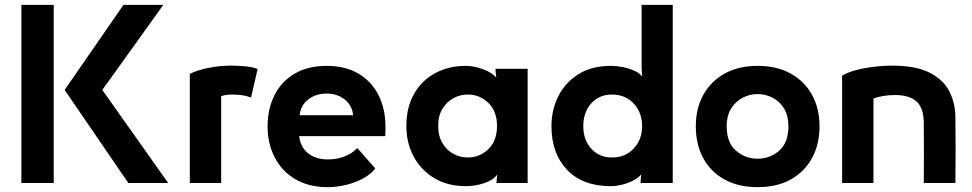

<svg xmlns="http://www.w3.org/2000/svg" viewBox="-20 -753 4001 790"><path d="M68 -733H201V0H68ZM246 -383 488 -733H652L401 -383L672 0H508Z M1040 -469 1013 -352Q993 -359 975 -361.5Q957 -364 937 -364Q923 -364 911.5 -362.5Q900 -361 890 -357V0H761V-449Q790 -464 836.5 -473.5Q883 -483 932 -483Q953 -483 985.5 -480.5Q1018 -478 1040 -469Z M1450 -144 1524 -60Q1506 -36 1473.5 -18.5Q1441 -1 1403 8Q1365 17 1329 17Q1250 17 1194.5 -16Q1139 -49 1110 -106Q1081 -163 1081 -233Q1081 -305 1109.5 -361.5Q1138 -418 1192.5 -450Q1247 -482 1324 -482Q1401 -482 1455 -450Q1509 -418 1537.5 -361.5Q1566 -305 1566 -233Q1566 -221 1566 -212.5Q1566 -204 1565 -193H1211Q1216 -148 1247.5 -122.5Q1279 -97 1329 -97Q1365 -97 1397 -109Q1429 -121 1450 -144ZM1213 -279H1433Q1429 -319 1398.5 -343.5Q1368 -368 1324 -368Q1279 -368 1248 -343.5Q1217 -319 1213 -279Z M1897 -482Q1931 -482 1969 -467.5Q2007 -453 2022 -433L2019 -461V-470H2151V0H2023V-5L2026 -35Q2010 -12 1972.5 0.5Q1935 13 1897 13Q1822 13 1767 -20Q1712 -53 1682 -109Q1652 -165 1652 -235Q1652 -311 1683.5 -366.5Q1715 -422 1770.5 -452Q1826 -482 1897 -482ZM1905 -105Q1954 -105 1989.5 -139.5Q2025 -174 2025 -235Q2025 -295 1989.5 -329.5Q1954 -364 1905 -364Q1873 -364 1845.5 -349Q1818 -334 1800.5 -305.5Q1783 -277 1783 -235Q1783 -193 1800.5 -164Q1818 -135 1845.5 -120Q1873 -105 1905 -105Z M2494 13Q2377 13 2313 -54.5Q2249 -122 2249 -234Q2249 -301 2277.5 -357.5Q2306 -414 2360.5 -448Q2415 -482 2494 -482Q2516 -482 2542 -477Q2568 -472 2590 -462Q2612 -452 2622 -438L2620 -472V-733H2748V0H2616V-8L2618 -35Q2605 -20 2583 -9Q2561 2 2537 7.5Q2513 13 2494 13ZM2498 -364Q2446 -364 2413 -328Q2380 -292 2380 -234Q2380 -177 2413 -141Q2446 -105 2498 -105Q2553 -105 2587.5 -142Q2622 -179 2622 -234Q2622 -290 2587.5 -327Q2553 -364 2498 -364Z M3097 17Q3018 17 2961 -14.5Q2904 -46 2873.5 -102.5Q2843 -159 2843 -233Q2843 -307 2874 -363Q2905 -419 2962 -450.5Q3019 -482 3097 -482Q3176 -482 3233 -450.5Q3290 -419 3321 -363Q3352 -307 3352 -233Q3352 -159 3321 -102.5Q3290 -46 3233.5 -14.5Q3177 17 3097 17ZM3097 -366Q3066 -366 3037 -351.5Q3008 -337 2989 -307.5Q2970 -278 2970 -233Q2970 -166 3008.5 -133Q3047 -100 3097 -100Q3148 -100 3186 -133Q3224 -166 3224 -233Q3224 -278 3205.5 -307.5Q3187 -337 3158 -351.5Q3129 -366 3097 -366Z M3574 0H3445V-442Q3471 -457 3508 -466Q3545 -475 3582.5 -479Q3620 -483 3649 -483Q3749 -483 3806 -453.5Q3863 -424 3887 -375.5Q3911 -327 3911 -271Q3912 -200 3912 -135.5Q3912 -71 3911 0H3781Q3782 -125 3781 -250Q3780 -309 3751 -335.5Q3722 -362 3662 -362Q3635 -362 3610.5 -357.5Q3586 -353 3574 -347Z"/></svg>

Font: Kreadon
Style: Bold
Weight: 700
Designer: Reiya WATANABE
Foundry: StudioGnu
Version: Version 1.003; ttfautohint (v1.8.4.7-5d5b);gftools[0.9.32]